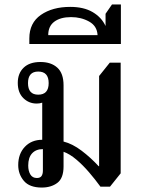

<svg xmlns="http://www.w3.org/2000/svg" viewBox="-20 -834 647 864"><path d="M168 10Q113 10 87.5 -20Q62 -50 62 -91Q62 -142 92 -173.5Q122 -205 170 -205V-372Q159 -368 145 -368Q110 -368 85 -392.5Q60 -417 60 -461Q60 -504 86.5 -529.5Q113 -555 162 -555Q210 -555 238 -529.5Q266 -504 266 -450V-197Q306 -187 347 -156Q388 -125 424 -86H426V-492L474 -552H523V-54L475 6H432Q408 -27 380.5 -59Q353 -91 323.5 -116Q294 -141 266 -151V-85Q266 -32 238 -11Q210 10 168 10ZM152 -408Q199 -408 199 -460Q199 -512 152 -512Q106 -512 106 -460Q106 -408 152 -408ZM146 -33Q161 -33 167 -42Q173 -51 173 -66V-163Q142 -163 124.5 -144Q107 -125 107 -89Q107 -65 116.5 -49Q126 -33 146 -33Z M112 -636V-661Q112 -731 164 -767Q216 -803 296 -803Q357 -803 397 -779.5Q437 -756 455 -717V-772L484 -814H524V-636ZM197 -676H419Q417 -717 381 -737Q345 -757 300 -757Q252 -757 224.5 -736.5Q197 -716 197 -676Z"/></svg>

Font: Noto Serif Thai SemiCondensed Medium
Style: Regular
Weight: 500
Width: 4
Designer: Monotype Design Team
Foundry: Monotype Imaging Inc.
Version: Version 2.002; ttfautohint (v1.8.4.7-5d5b)